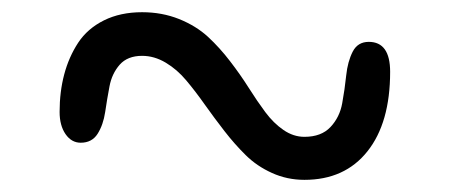

<svg xmlns="http://www.w3.org/2000/svg" viewBox="-20 -420 740 316"><path d="M481 -124Q452.6 -124 427.7 -135.3Q402.8 -146.5 384.5 -164.6Q366.2 -182.6 349.4 -204.3Q332.5 -226.1 317.1 -247.8Q301.8 -269.5 286.6 -287.6Q271.5 -305.7 252.7 -316.9Q233.9 -328.1 213.9 -328.1Q189.9 -328.1 177 -313.5Q164.1 -298.8 160.2 -277.8Q156.2 -256.8 153.1 -235.6Q149.9 -214.4 140.6 -199.7Q131.3 -185.1 112.8 -185.1Q97.7 -185.1 87.9 -199.2Q78.1 -213.4 78.1 -235.8Q78.1 -269 85.7 -297.6Q93.3 -326.2 108.6 -349.6Q124 -373 151.1 -386.5Q178.2 -399.9 213.9 -399.9Q246.6 -399.9 274.7 -388.7Q302.7 -377.4 322.3 -359.4Q341.8 -341.3 358.6 -319.3Q375.5 -297.4 389.4 -275.4Q403.3 -253.4 416.7 -235.4Q430.2 -217.3 446.5 -206.1Q462.9 -194.8 481 -194.8Q508.8 -194.8 523.9 -210.9Q539.1 -227.1 543.2 -250Q547.4 -272.9 549.8 -295.9Q552.2 -318.8 560.5 -335Q568.8 -351.1 586.9 -351.1Q622.1 -351.1 622.1 -301.8Q622.1 -217.8 584.7 -170.9Q547.4 -124 481 -124Z"/></svg>

Font: Shantell Sans Irregular
Style: Regular
Weight: 300
Designer: Stephen Nixon, Anya Danilova, Shantell Martin
Foundry: Arrow Type
Version: Version 1.006;[9816181b4]